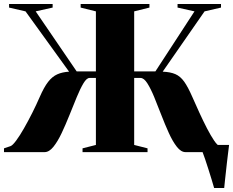

<svg xmlns="http://www.w3.org/2000/svg" viewBox="-20 -763 1169 963"><path d="M1054 180Q1049 162 1041.2 136.8Q1033.5 111.5 1025 84.8Q1016.5 58 1008.5 34.5Q1000.5 11 995 -3L980 -36H1129Q1126.5 -16.5 1123.8 6.2Q1121 29 1118.2 53Q1115.5 77 1113 100Q1110.5 123 1108.2 143.5Q1106 164 1104.5 180ZM0 0V-19L32.5 -30Q43 -33.5 61 -57.8Q79 -82 100 -118.8Q121 -155.5 141.8 -196.8Q162.5 -238 179 -276Q200.5 -325.5 221.2 -352.2Q242 -379 267.2 -390.2Q292.5 -401.5 326.5 -403.5L108 -706L25.5 -725V-743H244V-725L159 -706L364.5 -405H461V-706L384.5 -725V-743H729.5V-725L653 -706V-405H759.5L955.5 -706L870.5 -725V-743H1088.5V-725L1006 -706L796 -403.5Q834.5 -402 859.5 -391.2Q884.5 -380.5 903.8 -353.5Q923 -326.5 945 -276Q961.5 -238 980.5 -196.8Q999.5 -155.5 1018.2 -119.2Q1037 -83 1053.5 -58.5Q1070 -34 1082 -30L1114 -19V0H910.5Q888 0 867 -26.8Q846 -53.5 826.8 -96Q807.5 -138.5 789.2 -186Q771 -233.5 753.5 -276Q736 -318.5 719 -345.2Q702 -372 685 -372H653V-36L720 -19V0H394V-19L461 -36V-372H429Q414.5 -372 398.5 -345.2Q382.5 -318.5 365 -276Q347.5 -233.5 328.5 -186Q309.5 -138.5 289.5 -96Q269.5 -53.5 248 -26.8Q226.5 0 203.5 0Z"/></svg>

Font: Merriweather 144pt Black
Style: Regular
Weight: 900
Version: Version 2.100